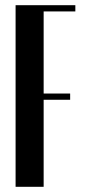

<svg xmlns="http://www.w3.org/2000/svg" viewBox="-20 -719 330 739"><path d="M148 -675V-359H250V-335H148V0H40V-699H270V-675Z"/></svg>

Font: Moniqa Extra Bold Narrow Heading
Style: Regular
Weight: 800
Width: 4
Designer: Rajesh Rajput
Foundry: Rajesh Rajput
Version: Version 1.000;December 15, 2022;FontCreator 14.0.0.2794 32-b